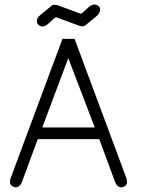

<svg xmlns="http://www.w3.org/2000/svg" viewBox="-20 -800 624 836"><path d="M48.8 15.6Q41 15.6 32.2 9.8Q23.4 3.9 23.4 -8.8Q23.4 -15.6 26.4 -24.4L252 -630.9H304.7L530.3 -24.4Q533.2 -15.6 533.2 -8.8Q533.2 3.9 524.4 9.8Q515.6 15.6 507.8 15.6Q491.2 15.6 481.4 -6.8L412.1 -194.3H144.5L75.2 -6.8Q65.4 15.6 48.8 15.6ZM277.3 -546.9 164.1 -245.1H392.6ZM331.1 -740.2Q334 -740.2 338.9 -744.1L369.1 -771.5Q381.8 -780.3 390.6 -780.3Q400.4 -780.3 408.2 -774.4Q416 -768.6 416 -757.8Q416 -744.1 402.3 -731.4L356.4 -693.4Q348.6 -685.5 337.9 -685.5Q335.9 -685.5 334 -686Q332 -686.5 330.6 -686.5Q329.1 -686.5 328.1 -687.5H326.2L230.5 -722.7Q228.5 -724.6 224.6 -724.6Q221.7 -724.6 216.8 -720.7L186.5 -693.4Q173.8 -684.6 165 -684.6Q156.2 -684.6 148.4 -690.9Q140.6 -697.3 140.6 -708Q140.6 -722.7 154.3 -733.4L199.2 -770.5Q206.1 -779.3 217.8 -779.3Q219.7 -779.3 224.6 -778.3Q229.5 -777.3 230.5 -777.3L326.2 -742.2Z"/></svg>

Font: Jura
Style: Book
Weight: 400
Version: Version 2.3